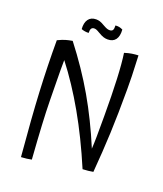

<svg xmlns="http://www.w3.org/2000/svg" viewBox="-163 -982 957 1127"><g transform="rotate(20 315.0 -418.0)"><path d="M150 -331Q151 -263 155.5 -178.5Q160 -94 169 32Q156 35 139 37Q122 39 104 40Q83 -198 75 -358Q67 -518 67 -677Q68 -677 69 -677.5Q70 -678 70 -678Q95 -690 113.5 -695.5Q132 -701 156 -705Q259 -572 335.5 -439.5Q412 -307 478 -149Q480 -182 480.5 -223.5Q481 -265 481 -352Q481 -486 476.5 -584.5Q472 -683 463 -742Q488 -750 507.5 -753Q527 -756 548 -757Q552 -672 553 -629.5Q554 -587 554 -549Q554 -392 549 -274Q544 -156 533 -24Q518 -21 502.5 -19.5Q487 -18 468 -17Q395 -189 315 -329.5Q235 -470 148 -582Q147 -529 148.5 -440Q150 -351 150 -331ZM298 -852Q314 -843 322 -840.5Q330 -838 337 -838Q352 -838 357 -847Q362 -856 361 -876Q374 -877 384.5 -875Q395 -873 407 -867Q410 -826 394 -804.5Q378 -783 345 -783Q332 -783 319 -787Q306 -791 286 -803Q271 -812 264 -814.5Q257 -817 251 -817Q238 -817 232.5 -808Q227 -799 228 -781Q217 -780 204.5 -782Q192 -784 182 -788Q179 -827 195 -849Q211 -871 243 -871Q255 -871 266.5 -867.5Q278 -864 298 -852Z"/></g></svg>

Font: Atma
Style: Regular
Weight: 400
Designer: Gregori Vincens, Jeremie Hornus, Riccardo Olocco, Yoann Minet.
Foundry: black foundry
Version: Version 1.102;PS 1.100;hotconv 1.0.86;makeotf.lib2.5.63406